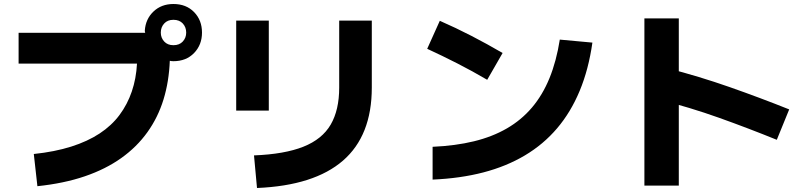

<svg xmlns="http://www.w3.org/2000/svg" viewBox="-20 -870 4040 960"><path d="M167 61 149 -100Q254 -111 336 -137Q418 -163 478 -202.5Q538 -242 577.5 -295Q617 -348 639 -412.5Q661 -477 665 -552H73V-706H706Q705 -709 704.5 -712Q704 -715 704 -717Q708 -775 747.5 -812.5Q787 -850 847 -850Q911 -850 950.5 -809.5Q990 -769 990 -707Q990 -646 950.5 -605Q911 -564 847 -564Q842 -564 838 -564.5Q834 -565 829 -566Q825 -462 797.5 -372.5Q770 -283 717 -209Q664 -135 586 -79.5Q508 -24 404 11.5Q300 47 167 61ZM847 -644Q877 -644 894 -662.5Q911 -681 911 -707Q911 -734 894 -752.5Q877 -771 847 -771Q818 -771 801 -752.5Q784 -734 784 -707Q784 -681 801 -662.5Q818 -644 847 -644Z M1324 -317H1161V-767H1324ZM1265 70 1250 -93Q1403 -99 1497 -136.5Q1591 -174 1633.5 -247Q1676 -320 1676 -432V-767H1839V-432Q1839 -192 1695 -67Q1551 58 1265 70Z M2143 28V-136Q2257 -141 2349.5 -163.5Q2442 -186 2514.5 -228Q2587 -270 2640 -332.5Q2693 -395 2727.5 -479.5Q2762 -564 2779 -672L2942 -657Q2923 -523 2878.5 -416Q2834 -309 2765.5 -228.5Q2697 -148 2604.5 -93Q2512 -38 2397 -8Q2282 22 2143 28ZM2493 -605 2416 -471Q2341 -515 2266.5 -553Q2192 -591 2116 -626L2179 -766Q2259 -731 2337.5 -690.5Q2416 -650 2493 -605Z M3374 58H3202V-778H3374ZM3926 -323 3864 -171Q3721 -229 3575.5 -281Q3430 -333 3272 -373L3313 -530Q3476 -488 3628.5 -434.5Q3781 -381 3926 -323Z"/></svg>

Font: Murecho Thin ExtraBold
Style: Regular
Weight: 800
Version: Version 1.010